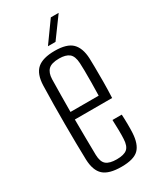

<svg xmlns="http://www.w3.org/2000/svg" viewBox="-193 -810 728 879"><g transform="rotate(-30 171.0 -371.0)"><path d="M176 6.5Q110 6.5 81.5 -19.5Q53 -45.5 51 -104Q50 -145 49.2 -193.2Q48.5 -241.5 48.5 -292.5Q48.5 -343.5 49 -395.2Q49.5 -447 51 -495Q53 -555 82.5 -580.8Q112 -606.5 175.5 -606.5Q239.5 -606.5 266.8 -579.5Q294 -552.5 296.5 -497Q297 -485.5 297.5 -451.5Q298 -417.5 297.8 -373.2Q297.5 -329 295.5 -288H98.5Q98.5 -241.5 99.2 -194Q100 -146.5 100.5 -99.5Q101.5 -62.5 119 -48.2Q136.5 -34 174 -34Q212.5 -34 229.2 -48.2Q246 -62.5 247.5 -99.5Q248.5 -114.5 248.2 -143.5Q248 -172.5 246.5 -200H295.5Q297 -178.5 297.2 -149.2Q297.5 -120 296.5 -104Q293.5 -45 267.2 -19.2Q241 6.5 176 6.5ZM98.5 -328H247.5Q248.5 -361.5 248.8 -396.8Q249 -432 248.8 -460Q248.5 -488 247.5 -500Q245.5 -537.5 227.8 -551.8Q210 -566 175.5 -566Q134.5 -566 118 -549.5Q101.5 -533 100.5 -500Q100 -459 99.2 -416Q98.5 -373 98.5 -328ZM159.5 -640 237 -748H278.5L199.5 -640Z"/></g></svg>

Font: Big Shoulders Text ExtraLight
Style: Regular
Weight: 250
Version: Version 2.002